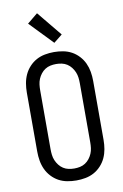

<svg xmlns="http://www.w3.org/2000/svg" viewBox="-105 -1039 710 1106"><g transform="rotate(-10 250.0 -486.0)"><path d="M250 8Q223 8 196.5 3Q170 -2 147 -14.5Q124 -27 105.5 -47Q87 -67 76 -91Q65 -115 60.5 -141.5Q56 -168 56 -195V-540Q56 -567 60.5 -593.5Q65 -620 76 -644Q87 -668 105.5 -688Q124 -708 147 -720.5Q170 -733 196.5 -738Q223 -743 250 -743Q277 -743 303.5 -738Q330 -733 353 -720.5Q376 -708 394.5 -688Q413 -668 424 -644Q435 -620 439.5 -593.5Q444 -567 444 -540V-195Q444 -168 439.5 -141.5Q435 -115 424 -91Q413 -67 394.5 -47Q376 -27 353 -14.5Q330 -2 303.5 3Q277 8 250 8ZM250 -62Q267 -62 283.5 -65.5Q300 -69 314 -78Q328 -87 338.5 -100.5Q349 -114 355.5 -129.5Q362 -145 364 -161.5Q366 -178 366 -195V-540Q366 -557 364 -573.5Q362 -590 355.5 -605.5Q349 -621 338.5 -634.5Q328 -648 314 -657Q300 -666 283.5 -669.5Q267 -673 250 -673Q233 -673 216.5 -669.5Q200 -666 186 -657Q172 -648 161.5 -634.5Q151 -621 144.5 -605.5Q138 -590 136 -573.5Q134 -557 134 -540V-195Q134 -178 136 -161.5Q138 -145 144.5 -129.5Q151 -114 161.5 -100.5Q172 -87 186 -78Q200 -69 216.5 -65.5Q233 -62 250 -62ZM262 -795 132 -930 193 -980 312 -835Z"/></g></svg>

Font: Iosevka MaddieWtf
Style: Regular
Weight: 400
Monospace: yes
Designer: Belleve Invis
Foundry: Belleve Invis
Version: Version 31.3.0; ttfautohint (v1.8.3)